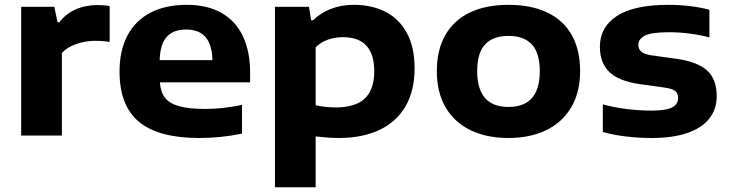

<svg xmlns="http://www.w3.org/2000/svg" viewBox="-20 -576 3099 816"><path d="M70 -547H211L224.5 -481.5H232.5Q259 -517 301 -535.8Q343 -554.5 394 -554.5Q422.5 -554.5 446 -550V-397.5Q421.5 -402.5 384 -402.5Q344.5 -402.5 305.2 -389.2Q266 -376 243 -351V0H70Z M1043 -226H659.5Q662.5 -184.5 681.5 -160.2Q700.5 -136 741.8 -124.5Q783 -113 853.5 -113Q924.5 -113 1008.5 -130V-8Q917.5 10.5 827 10.5Q653.5 10.5 570.8 -58.2Q488 -127 488 -272Q488 -360.5 521.2 -424.2Q554.5 -488 618.8 -521.8Q683 -555.5 774 -555.5Q861 -555.5 921.2 -521.2Q981.5 -487 1012.2 -422.2Q1043 -357.5 1043 -266.5ZM658.5 -320.5H883Q881 -387 853.2 -418.8Q825.5 -450.5 771 -450.5Q716 -450.5 688.2 -419Q660.5 -387.5 658.5 -320.5Z M1148.5 -547H1293L1302.5 -490H1310.5Q1342 -521 1386.2 -538.2Q1430.5 -555.5 1484 -555.5Q1558 -555.5 1616 -527Q1674 -498.5 1708 -438Q1742 -377.5 1742 -285Q1742 -191 1703.8 -124.8Q1665.5 -58.5 1593 -24Q1520.5 10.5 1419.5 10.5Q1382 10.5 1321.5 4V220H1148.5ZM1570.5 -273Q1570.5 -418 1437.5 -418Q1404 -418 1373.8 -407.5Q1343.5 -397 1321.5 -375V-128.5Q1364 -119.5 1408 -119.5Q1490.5 -119.5 1530.5 -157.5Q1570.5 -195.5 1570.5 -273Z M1836.5 -273.5Q1836.5 -364 1872.8 -427.2Q1909 -490.5 1977.2 -523Q2045.5 -555.5 2141 -555.5Q2237 -555.5 2305.2 -523.2Q2373.5 -491 2409.5 -427.8Q2445.5 -364.5 2445.5 -273.5Q2445.5 -184 2407.8 -120Q2370 -56 2301.5 -22.8Q2233 10.5 2141 10.5Q2049 10.5 1980.2 -22.5Q1911.5 -55.5 1874 -119.5Q1836.5 -183.5 1836.5 -273.5ZM2274 -273Q2274 -351.5 2240 -387.5Q2206 -423.5 2141 -423.5Q2076 -423.5 2042 -387.5Q2008 -351.5 2008 -274Q2008 -121.5 2141 -121.5Q2274 -121.5 2274 -273Z M2542 -15V-132.5Q2589 -119.5 2642.2 -112.8Q2695.5 -106 2748.5 -106Q2810 -106 2836 -119.2Q2862 -132.5 2862 -159Q2862 -178.5 2850.2 -188.8Q2838.5 -199 2806.5 -203.5L2699 -218.5Q2608.5 -231.5 2569 -270.8Q2529.5 -310 2529.5 -377.5Q2529.5 -461 2602 -508.2Q2674.5 -555.5 2822.5 -555.5Q2868 -555.5 2914.2 -549.8Q2960.5 -544 2995 -534.5V-417Q2958.5 -427 2913.2 -433Q2868 -439 2824 -439Q2749.5 -439 2721.2 -424.8Q2693 -410.5 2693 -385Q2693 -367.5 2705 -356.8Q2717 -346 2748 -341L2855.5 -326Q2942 -314 2984 -277.5Q3026 -241 3026 -167Q3026 -112 2994.5 -72Q2963 -32 2901 -10.8Q2839 10.5 2750 10.5Q2693.5 10.5 2640 4Q2586.5 -2.5 2542 -15Z"/></svg>

Font: Encode Sans Expanded
Style: Bold
Weight: 700
Width: 7
Designer: Multiple Designers
Foundry: Impallari Type
Version: Version 2.000